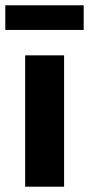

<svg xmlns="http://www.w3.org/2000/svg" viewBox="-30 -705 336 725"><path d="M65 0V-496H212V0ZM-10 -592V-685H286V-592Z"/></svg>

Font: Mada
Style: Bold
Weight: 700
Designer: Khaled Hosny
Version: Version 1.5